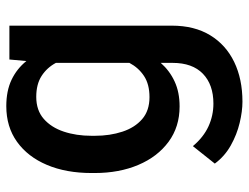

<svg xmlns="http://www.w3.org/2000/svg" viewBox="-110 -468 787 607"><g transform="rotate(-90 283.5 -164.5)"><path d="M40 -258.3V-268.6Q40 -349.1 65.7 -409.7Q91.3 -470.2 138.7 -504.2Q186 -538.1 251.5 -538.1Q299.8 -538.1 334.7 -521.5Q369.6 -504.9 394 -474.6L398.9 -528.3H505.9V-14.6Q505.9 56.6 475.6 106.4Q445.3 156.2 391.1 182.4Q336.9 208.5 265.6 208.5Q235.4 208.5 198.5 199.7Q161.6 190.9 127.2 171.6Q92.8 152.3 69.8 121.1L125 51.8Q153.3 85.4 187.5 101.1Q221.7 116.7 259.3 116.7Q319.3 116.7 353.8 83.5Q388.2 50.3 388.2 -12.2V-49.8Q363.3 -21.5 329.3 -5.9Q295.4 9.8 250.5 9.8Q186 9.8 138.7 -25.1Q91.3 -60.1 65.7 -120.6Q40 -181.2 40 -258.3ZM157.7 -268.6V-258.3Q157.7 -210.4 170.7 -171.1Q183.6 -131.8 210.4 -108.6Q237.3 -85.4 279.8 -85.4Q320.8 -85.4 346.9 -102.8Q373 -120.1 388.2 -148.9V-381.3Q373 -409.7 346.9 -426.5Q320.8 -443.4 280.8 -443.4Q238.3 -443.4 211.2 -419.7Q184.1 -396 170.9 -356.4Q157.7 -316.9 157.7 -268.6Z"/></g></svg>

Font: Vazirmatn RD FD Medium
Style: Regular
Weight: 500
Designer: Saber Rastikerdar
Foundry: Saber Rastikerdar
Version: Version 33.003